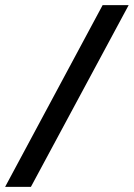

<svg xmlns="http://www.w3.org/2000/svg" viewBox="-65 -732 524 752"><path d="M56 0H-45L337 -712H439Z"/></svg>

Font: Creato Display Medium
Style: Italic
Weight: 500
Italic angle: -10°
Version: Version 1.000